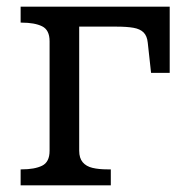

<svg xmlns="http://www.w3.org/2000/svg" viewBox="-20 -557 575 577"><path d="M129 -104V-433Q129 -467 106.5 -478Q84 -489 45 -489H42V-537H218V-104Q218 -82 228.5 -69.5Q239 -57 258 -52.5Q277 -48 303 -48H313V0H42V-48H45Q84 -48 106.5 -59Q129 -70 129 -104ZM160 -477V-537H490V-338H434L424 -429Q422 -449 411.5 -459.5Q401 -470 381 -473.5Q361 -477 329 -477Z"/></svg>

Font: Roboto Serif
Style: Regular
Weight: 400
Designer: Greg Gazdowicz
Foundry: Commercial Type
Version: Version 1.008